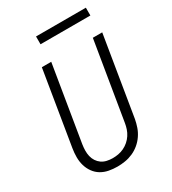

<svg xmlns="http://www.w3.org/2000/svg" viewBox="-217 -1028 1034 1151"><g transform="rotate(-30 300.0 -452.0)"><path d="M252 8Q222 8 193 2.5Q164 -3 140 -17.5Q116 -32 99.5 -55Q83 -78 75 -105.5Q67 -133 67 -163Q67 -193 72 -223L156 -735H221L135 -213Q132 -193 131.5 -172.5Q131 -152 135.5 -132.5Q140 -113 150.5 -97Q161 -81 176.5 -70Q192 -59 212 -54.5Q232 -50 252 -50Q272 -50 291.5 -53.5Q311 -57 330 -66Q349 -75 365 -89Q381 -103 392.5 -120.5Q404 -138 410.5 -157.5Q417 -177 420 -196L509 -735H574L484 -187Q479 -160 470 -134Q461 -108 445 -84.5Q429 -61 407 -42.5Q385 -24 359 -12.5Q333 -1 305.5 3.5Q278 8 252 8ZM563 -858H218V-912H563Z"/></g></svg>

Font: Iosevka Light Extended Oblique
Style: Regular
Weight: 300
Width: 7
Italic angle: -9°
Monospace: yes
Designer: Belleve Invis
Foundry: Belleve Invis
Version: Version 32.5.0; ttfautohint (v1.8.4)